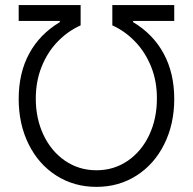

<svg xmlns="http://www.w3.org/2000/svg" viewBox="-20 -727 760 757"><path d="M215.8 -639.6V-644.5H53.7V-707H297.9V-627Q247.6 -604.5 207.5 -563.2Q167.5 -522 144.3 -464.4Q121.1 -406.7 121.1 -337.9Q121.1 -259.3 151.6 -194.8Q182.1 -130.4 236.8 -93Q291.5 -55.7 360.4 -55.7Q429.2 -55.7 483.6 -93Q538.1 -130.4 568.4 -194.8Q598.6 -259.3 598.6 -337.9Q599.1 -406.2 575.9 -463.9Q552.7 -521.5 512.7 -563Q472.7 -604.5 422.9 -627V-707H667V-644.5H504.9V-639.6Q583.5 -592.8 625.2 -515.9Q667 -439 667 -336.9Q667 -237.3 627.4 -158.2Q587.9 -79.1 518.1 -34.7Q448.2 9.8 360.4 9.8Q272 9.8 202.1 -34.7Q132.3 -79.1 93 -158.2Q53.7 -237.3 53.7 -336.9Q53.7 -439.5 95.2 -515.9Q136.7 -592.3 215.8 -639.6Z"/></svg>

Font: Pretendard Std Light
Style: Regular
Weight: 300
Designer: Base glyphs from Inter by Rasmus Andersson; Hangeul glyphs from Noto Sans CJK(Source Han Sans) by Jang Soo-young and Kan
Foundry: Kil Hyung-jin
Version: Version 1.309